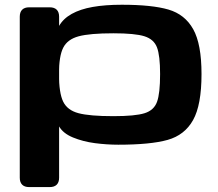

<svg xmlns="http://www.w3.org/2000/svg" viewBox="-20 -593 908 801"><path d="M226 -66.5V-483.9Q243.4 -515 279 -534.9Q314.6 -554.8 366.6 -564Q418.5 -573.2 488.2 -573.2Q614 -573.2 682.8 -553.1Q751.6 -532.9 786.1 -471Q820.7 -409.2 820.7 -284.2Q820.7 -155 785.5 -92.1Q750.4 -29.3 679.1 -9.3Q607.7 10.7 473.5 10.7Q425.6 10.7 375.8 4.2Q326.1 -2.4 284.4 -19.5Q242.8 -36.6 226 -66.5ZM453 -108.4Q544 -108.4 583.1 -120.7Q622.2 -132.9 635 -167.9Q647.9 -202.8 647.9 -284.2Q647.9 -361.3 634.9 -395.3Q621.9 -429.3 582.5 -441.7Q543.1 -454.1 453 -454.1Q354.5 -454.1 307.9 -441.5Q261.3 -428.8 243.7 -393.9Q226 -359 226 -284.2Q226 -205.2 243.5 -169.1Q261 -133.1 307.4 -120.8Q353.7 -108.4 453 -108.4ZM226.6 -523.4V148.4Q226.6 167.5 216.6 177.5Q206.5 187.5 187.5 187.5H101.6Q82.5 187.5 72.5 177.5Q62.5 167.5 62.5 148.4V-523.4Q62.5 -542.5 72.5 -552.5Q82.5 -562.5 101.6 -562.5H187.5Q206.5 -562.5 216.6 -552.5Q226.6 -542.5 226.6 -523.4Z"/></svg>

Font: Gyrochrome
Style: Regular
Weight: 400
Designer: David Moles
Foundry: David Moles
Version: Version 1.005;Glyphs 3.2.3 (3260)